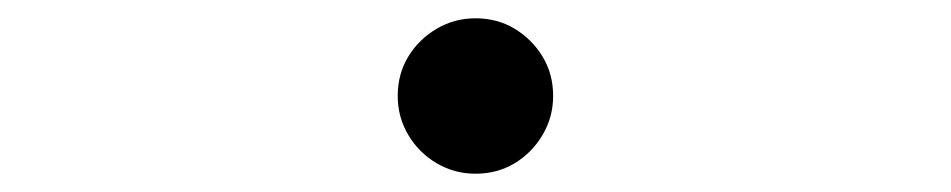

<svg xmlns="http://www.w3.org/2000/svg" viewBox="-20 -485 1040 210"><path d="M500 -295Q477 -295 457.5 -306.5Q438 -318 426.5 -337.5Q415 -357 415 -380Q415 -404 426.5 -423Q438 -442 457.5 -453.5Q477 -465 500 -465Q524 -465 543 -453.5Q562 -442 573.5 -423Q585 -404 585 -380Q585 -357 573.5 -337.5Q562 -318 543 -306.5Q524 -295 500 -295Z"/></svg>

Font: Noto Serif HK ExtraLight ExtraLight
Style: Regular
Weight: 250
Version: Version 2.003-H1;hotconv 1.1.1;makeotfexe 2.6.0